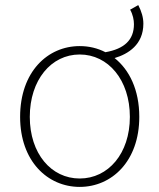

<svg xmlns="http://www.w3.org/2000/svg" viewBox="-20 -721 626 754"><path d="M293 -20C181 -20 97 -118 97 -262C97 -407 181 -507 293 -507C405 -507 490 -407 490 -262C490 -118 405 -20 293 -20ZM293 13C419 13 527 -88 527 -262C527 -368 488 -447 430 -493C484 -509 543 -546 543 -628C543 -652 536 -676 523 -701L491 -683C502 -664 506 -642 506 -626C506 -564 468 -529 394 -516C363 -532 329 -540 293 -540C167 -540 59 -439 59 -262C59 -88 167 13 293 13Z"/></svg>

Font: Noto Sans CJK HK Thin
Style: Regular
Weight: 100
Designer: Ryoko NISHIZUKA 西塚涼子 (kana, bopomofo & ideographs); Paul D. Hunt (Latin, Greek & Cyrillic); Sandoll Communications 산돌커뮤니
Foundry: Adobe
Version: Version 2.004;hotconv 1.0.118;makeotfexe 2.5.65603